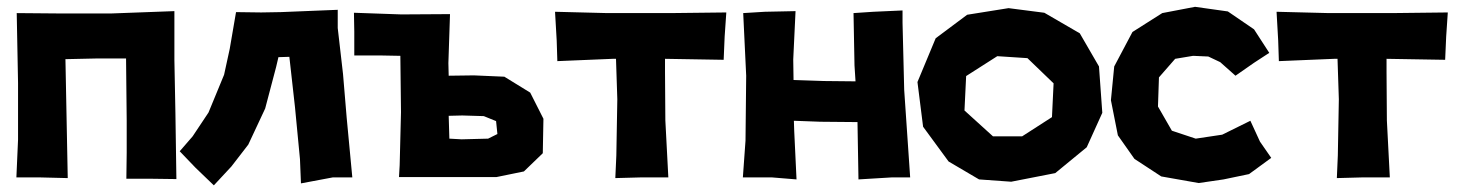

<svg xmlns="http://www.w3.org/2000/svg" viewBox="-20 -523 4312 566"><path d="M29.3 -484.4 33.2 -278.3V-111.3L28.3 0H98.6L179.7 2L172.9 -348.6L263.7 -350.6H351.6L353.5 -168V-73.2L352.5 3.9H424.8L500 4.9L497.1 -190.4L494.1 -345.7V-490.2L310.5 -483.4H145.5Z M675.8 -487.3 657.2 -378.9 640.6 -302.7 594.7 -191.4 547.9 -121.1 509.8 -77.1 556.6 -28.3 610.4 23.4 662.1 -32.2 711.9 -96.7 761.7 -203.1 793.9 -325.2 800.8 -354.5 833 -355.5 849.6 -207 864.3 -53.7 867.2 17.6 960.9 0H1018.6L1002 -175.8L991.2 -304.7L975.6 -440.4V-494.1L807.6 -487.3L750 -486.3Z M1304.7 -114.3 1302.7 -181.6 1342.8 -182.6 1406.2 -180.7 1442.4 -166 1446.3 -127.9 1418.9 -114.3 1340.8 -112.3ZM1023.4 -485.4 1024.4 -429.7V-359.4H1107.4L1160.2 -358.4L1162.1 -192.4L1158.2 -36.1L1156.2 -1H1234.4H1290H1443.4L1524.4 -17.6L1580.1 -71.3L1582 -172.9L1543 -250L1466.8 -296.9L1377 -300.8L1302.7 -299.8L1301.8 -336.9L1306.6 -481.4L1163.1 -480.5Z M1616.2 -488.3 1621.1 -403.3 1623 -342.8 1786.1 -349.6H1795.9L1799.8 -230.5L1796.9 -64.5L1793.9 2L1868.2 0H1950.2L1941.4 -168L1940.4 -310.5V-349.6L2113.3 -346.7L2116.2 -415L2121.1 -486.3L1956.1 -484.4H1770.5Z M2170.9 -484.4 2179.7 -299.8 2177.7 -108.4 2169.9 0H2255.9L2328.1 5.9L2321.3 -136.7L2320.3 -167L2398.4 -164.1L2507.8 -163.1L2510.7 5.9L2608.4 0H2663.1L2645.5 -257.8L2640.6 -456.1V-492.2L2554.7 -488.3L2496.1 -484.4L2499 -330.1L2502 -283.2L2406.2 -284.2L2319.3 -287.1L2318.4 -347.7L2325.2 -490.2L2234.4 -488.3Z M3008.8 -351.6 3085.9 -277.3 3081.1 -177.7 2993.2 -121.1H2907.2L2823.2 -197.3L2828.1 -298.8L2919.9 -357.4ZM2953.1 -499 2831.1 -479.5 2738.3 -410.2 2684.6 -281.2 2701.2 -149.4 2776.4 -46.9 2866.2 5.9 2960.9 12.7 3090.8 -12.7 3183.6 -88.9 3229.5 -190.4 3219.7 -327.1 3163.1 -424.8 3058.6 -485.4Z M3721.7 -367.2 3676.8 -436.5 3599.6 -489.3 3502.9 -502.9 3406.2 -484.4 3318.4 -428.7 3264.6 -327.1 3254.9 -227.5 3275.4 -124 3324.2 -54.7 3403.3 -2.9 3513.7 16.6 3586.9 5.9 3662.1 -9.8 3727.5 -57.6 3694.3 -105.5 3666 -167 3583 -126 3504.9 -114.3 3434.6 -137.7 3393.6 -209 3396.5 -294.9 3444.3 -349.6 3497.1 -358.4 3542 -356.4 3577.1 -339.8 3622.1 -299.8 3676.8 -337.9Z M3743.2 -488.3 3748 -403.3 3750 -342.8 3913.1 -349.6H3922.9L3926.8 -230.5L3923.8 -64.5L3920.9 2L3995.1 0H4077.1L4068.4 -168L4067.4 -310.5V-349.6L4240.2 -346.7L4243.2 -415L4248 -486.3L4083 -484.4H3897.5Z"/></svg>

Font: MaokenAssortedSans-Lite
Style: Lite
Weight: 400
Version: Version 1.400